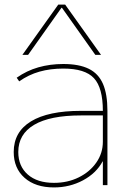

<svg xmlns="http://www.w3.org/2000/svg" viewBox="-20 -810 569 840"><path d="M216 10Q135 10 87.5 -32Q40 -74 40 -145Q40 -233 115.5 -279Q191 -325 334 -325H430Q430 -426 391 -468Q352 -510 257 -510Q200 -510 152.5 -496.5Q105 -483 64 -454L53 -470Q97 -501 148 -515.5Q199 -530 257 -530Q326 -530 368.5 -509Q411 -488 430.5 -443Q450 -398 450 -325V0H430V-104H429Q401 -52 343 -21Q285 10 216 10ZM216 -10Q276 -10 324.5 -34Q373 -58 401.5 -99Q430 -140 430 -190V-305H334Q199 -305 129.5 -264Q60 -223 60 -145Q60 -83 101.5 -46.5Q143 -10 216 -10ZM78 -570 235 -790H265L422 -570H397L251 -776H249L103 -570Z"/></svg>

Font: M PLUS 2 Thin
Style: Regular
Weight: 100
Designer: Coji Morishita
Foundry: UNDERFOREST DESIGN
Version: Version 1.001